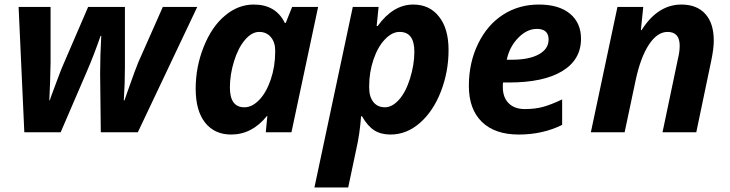

<svg xmlns="http://www.w3.org/2000/svg" viewBox="-20 -576 3179 836"><path d="M200.2 -545.9V-304.2L198.2 -222.7L194.8 -139.2H196.8L203.6 -159.2Q206.1 -166 227.8 -224.1Q249.5 -282.2 251 -284.2L363.8 -545.9H523.9V-284.2Q523.9 -210.9 519 -139.2H522L535.6 -178.2Q573.2 -284.7 582 -304.2L689 -545.9H838.9L580.1 0H418.9L416 -253.9Q416 -334 420.9 -419.9H418Q388.2 -334 357.9 -264.2L244.1 0H85.9L61 -545.9Z M986.3 9.8Q914.6 9.8 873 -42Q832 -94.2 832 -189.7Q832 -285.2 867.2 -372.8Q902.3 -460.4 959.5 -507.8Q1016.6 -556.2 1085 -556.2Q1181.2 -556.2 1220.2 -476.1H1224.1L1252 -545.9H1365.2L1249 0H1137.2L1144 -70.8H1142.1Q1077.1 9.8 986.3 9.8ZM1044.9 -108.9Q1077.6 -108.9 1108.6 -140.9Q1139.6 -172.9 1158.9 -229.7Q1178.2 -286.6 1178.2 -350.6Q1178.2 -354 1178.2 -356.9Q1178.2 -391.6 1159.4 -414.3Q1140.6 -437 1108.4 -437Q1076.2 -437 1046.6 -402.3Q1017.1 -367.7 999 -309.3Q981 -251 981 -194.8Q981 -108.9 1043.9 -108.9Q1044.4 -108.9 1044.9 -108.9Z M1779.3 -556.2Q1850.6 -556.2 1891.6 -503.4Q1933.1 -451.7 1933.1 -357.7Q1933.1 -263.7 1899.7 -177.5Q1866.2 -91.3 1808.3 -40.8Q1750.5 9.8 1680.2 9.8Q1638.7 9.8 1609.6 -8.5Q1580.6 -26.9 1556.2 -69.8H1552.2Q1546.4 8.8 1531.2 74.2L1496.1 240.2H1349.1L1516.1 -545.9H1628.4L1620.1 -462.9H1624.5Q1691.9 -556.2 1779.3 -556.2ZM1719.2 -437Q1687 -437 1656 -404.5Q1625 -372.1 1606.2 -316.7Q1587.4 -261.2 1587.4 -200.7Q1587.4 -197.8 1587.4 -194.8Q1587.4 -155.3 1605.5 -132.1Q1623.5 -108.9 1655.8 -108.9Q1688 -108.9 1717.5 -142.1Q1747.1 -175.3 1765.6 -235.1Q1784.2 -294.9 1784.2 -351.1Q1784.2 -437 1720.2 -437Q1719.7 -437 1719.2 -437Z M2427.7 -32.2Q2342.8 9.8 2238.8 9.8Q2134.8 9.8 2078.1 -45.4Q2021.5 -100.6 2021.5 -201.9Q2021.5 -303.2 2061.8 -385.7Q2102.1 -468.3 2170.7 -512.2Q2239.3 -556.2 2326.4 -556.2Q2413.6 -556.2 2461.7 -516.4Q2509.8 -476.6 2509.8 -407.2Q2509.8 -315.9 2428.2 -266.4Q2346.7 -216.8 2195.3 -216.8H2170.4L2169.4 -206.5V-196.8Q2169.4 -151.9 2194.8 -126.5Q2220.2 -101.1 2265.1 -101.1Q2310.1 -101.1 2345.2 -110.8Q2380.4 -120.6 2427.7 -143.1ZM2208.5 -315.9Q2283.7 -315.9 2326.2 -339.4Q2368.7 -362.8 2368.7 -403.8Q2368.7 -450.2 2317.4 -450.2Q2274.4 -450.2 2236.3 -411.1Q2198.2 -372.1 2186.5 -315.9Z M2939.5 -377Q2939.5 -437 2886.7 -437Q2841.8 -437 2805.4 -381.6Q2769 -326.2 2747.6 -226.1L2699.7 0H2552.7L2668.5 -545.9H2780.8L2770.5 -444.8H2773.4Q2844.2 -556.2 2946.8 -556.2Q3014.2 -556.2 3051 -515.4Q3087.9 -474.6 3087.9 -398.9Q3087.9 -364.3 3076.7 -311L3011.7 0H2864.7L2931.6 -318.8Q2939.5 -350.6 2939.5 -377Z"/></svg>

Font: Open Sans Hebrew
Style: Bold Italic
Weight: 700
Italic angle: -12°
Foundry: Ascender Corporation, Yanek Iontef
Version: Version 2.001;PS 002.001;hotconv 1.0.70;makeotf.lib2.5.58329